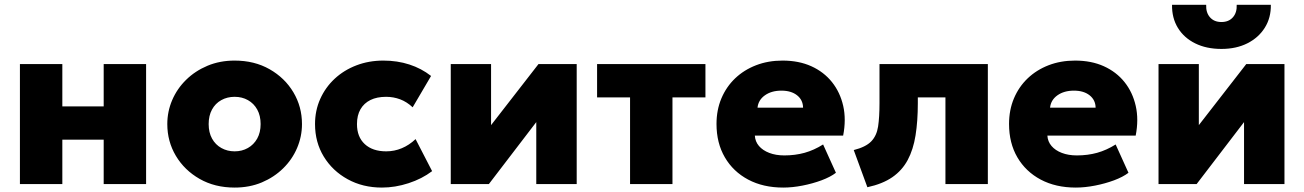

<svg xmlns="http://www.w3.org/2000/svg" viewBox="-20 -790 5598 824"><path d="M65.5 0V-515H247.5V-333.5H425V-515H607V0H425V-190.5H247.5V0Z M987 15Q902 15 836.8 -22.2Q771.5 -59.5 734.8 -121.2Q698 -183 698 -257.5Q698 -311.5 719 -360.5Q740 -409.5 778.8 -447.5Q817.5 -485.5 870.5 -507.8Q923.5 -530 987 -530Q1072 -530 1137.2 -492.8Q1202.5 -455.5 1239.2 -393.8Q1276 -332 1276 -257.5Q1276 -204 1255 -154.8Q1234 -105.5 1195.2 -67.5Q1156.5 -29.5 1103.8 -7.2Q1051 15 987 15ZM987 -140.5Q1018.5 -140.5 1043.8 -154.8Q1069 -169 1083.8 -195.2Q1098.5 -221.5 1098.5 -257.5Q1098.5 -293.5 1084 -319.8Q1069.5 -346 1044.2 -360.2Q1019 -374.5 987 -374.5Q955 -374.5 929.5 -360.2Q904 -346 889.8 -319.8Q875.5 -293.5 875.5 -257.5Q875.5 -221.5 890 -195.2Q904.5 -169 930 -154.8Q955.5 -140.5 987 -140.5Z M1619 15Q1537 15 1472 -20.8Q1407 -56.5 1369.5 -118Q1332 -179.5 1332 -257.5Q1332 -315.5 1354.2 -365.2Q1376.5 -415 1416.2 -452Q1456 -489 1509.5 -509.5Q1563 -530 1625 -530Q1685 -530 1736.8 -513.2Q1788.5 -496.5 1830 -464L1751 -329.5Q1726 -353 1697.2 -363.8Q1668.5 -374.5 1637 -374.5Q1597.5 -374.5 1569.8 -360.8Q1542 -347 1527 -321Q1512 -295 1512 -257.5Q1512 -202.5 1545.5 -171.5Q1579 -140.5 1637.5 -140.5Q1672.5 -140.5 1704.2 -153.8Q1736 -167 1763.5 -193L1834.5 -55.5Q1791 -22.5 1733.5 -3.8Q1676 15 1619 15Z M1914.5 0V-515H2087.5V-253L2291 -515H2455V0H2281.5V-266L2078 0Z M2684 0V-372H2542.5V-515H3007.5V-372H2866V0Z M3341.5 15Q3255.5 15 3191 -19.2Q3126.5 -53.5 3090.8 -114.8Q3055 -176 3055 -258Q3055 -318 3076 -367.8Q3097 -417.5 3135 -453.8Q3173 -490 3224.8 -510Q3276.5 -530 3338.5 -530Q3408 -530 3461.8 -505.8Q3515.5 -481.5 3550.5 -437.8Q3585.5 -394 3598.8 -335.5Q3612 -277 3598.5 -208H3219.5Q3221 -182.5 3237.2 -163.5Q3253.5 -144.5 3281.5 -133.8Q3309.5 -123 3346 -123Q3392.5 -123 3433 -134.2Q3473.5 -145.5 3512.5 -170L3567.5 -48.5Q3544 -30.5 3505.8 -16.2Q3467.5 -2 3424 6.5Q3380.5 15 3341.5 15ZM3231 -328H3426.5Q3426 -361 3400.8 -381Q3375.5 -401 3333.5 -401Q3291 -401 3262.8 -381Q3234.5 -361 3231 -328Z M3702.5 13.5 3644 -146Q3695.5 -159 3719 -183.2Q3742.5 -207.5 3748.5 -247.2Q3754.5 -287 3754.5 -347V-515H4219.5V0H4037.5V-372H3919V-347Q3919 -270 3909.2 -209Q3899.5 -148 3875.5 -103.2Q3851.5 -58.5 3809.5 -29.5Q3767.5 -0.5 3702.5 13.5Z M4597 15Q4511 15 4446.5 -19.2Q4382 -53.5 4346.2 -114.8Q4310.5 -176 4310.5 -258Q4310.5 -318 4331.5 -367.8Q4352.5 -417.5 4390.5 -453.8Q4428.5 -490 4480.2 -510Q4532 -530 4594 -530Q4663.5 -530 4717.2 -505.8Q4771 -481.5 4806 -437.8Q4841 -394 4854.2 -335.5Q4867.5 -277 4854 -208H4475Q4476.5 -182.5 4492.8 -163.5Q4509 -144.5 4537 -133.8Q4565 -123 4601.5 -123Q4648 -123 4688.5 -134.2Q4729 -145.5 4768 -170L4823 -48.5Q4799.5 -30.5 4761.2 -16.2Q4723 -2 4679.5 6.5Q4636 15 4597 15ZM4486.5 -328H4682Q4681.5 -361 4656.2 -381Q4631 -401 4589 -401Q4546.5 -401 4518.2 -381Q4490 -361 4486.5 -328Z M4952 0V-515H5125V-253L5328.5 -515H5492.5V0H5319V-266L5115.5 0ZM5222 -580Q5157.5 -580 5109.5 -603.8Q5061.5 -627.5 5035.2 -670.2Q5009 -713 5010 -769.5H5156.5Q5155 -736 5172.8 -715.8Q5190.5 -695.5 5222 -695.5Q5253.5 -695.5 5271.2 -715.8Q5289 -736 5287.5 -769.5H5434Q5435 -714 5408.2 -671.2Q5381.5 -628.5 5333.5 -604.2Q5285.5 -580 5222 -580Z"/></svg>

Font: Geologica Roman ExtraBold
Style: Regular
Weight: 800
Designer: Sindre Bremnes, Frode Helland
Foundry: Monokrom Skriftforlag AS
Version: Version 1.010;gftools[0.9.28]